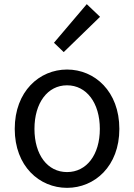

<svg xmlns="http://www.w3.org/2000/svg" viewBox="-20 -892 646 925"><path d="M303 13C436 13 555 -91 555 -271C555 -452 436 -557 303 -557C170 -557 51 -452 51 -271C51 -91 170 13 303 13ZM303 -63C209 -63 146 -146 146 -271C146 -396 209 -481 303 -481C397 -481 461 -396 461 -271C461 -146 397 -63 303 -63ZM287 -641 462 -811 398 -872 240 -686Z"/></svg>

Font: Squished Noto Sans CJK JP Regular
Style: Regular
Weight: 400
Designer: Ryoko NISHIZUKA (kana & ideographs); Paul D. Hunt (Latin, Greek & Cyrillic); Wenlong ZHANG (bopomofo); Sandoll Communica
Foundry: Adobe Systems Incorporated
Version: Version 1.004;PS 1.004;hotconv 1.0.82;makeotf.lib2.5.63406